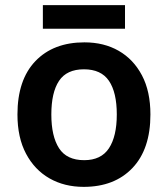

<svg xmlns="http://www.w3.org/2000/svg" viewBox="-20 -718 654 748"><path d="M566 -272Q566 -137 496 -63.5Q426 10 306 10Q231 10 173 -23Q115 -56 81.5 -119Q48 -182 48 -272Q48 -407 118 -480Q188 -553 309 -553Q385 -553 442.5 -520Q500 -487 533 -424.5Q566 -362 566 -272ZM180 -272Q180 -187 210 -140.5Q240 -94 308 -94Q374 -94 404.5 -140.5Q435 -187 435 -272Q435 -358 404.5 -403Q374 -448 307 -448Q240 -448 210 -403Q180 -358 180 -272ZM467 -698V-606H147V-698Z"/></svg>

Font: Noto Sans Kawi SemiBold
Style: Regular
Weight: 600
Designer: Fadhl Haqq
Version: Version 1.000